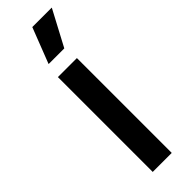

<svg xmlns="http://www.w3.org/2000/svg" viewBox="-237 -692 700 700"><g transform="rotate(-45 113.0 -342.0)"><path d="M63.5 0V-489H161.5V0ZM126.5 -684H226.5V-683L154 -546.5H73.5V-547.5Z"/></g></svg>

Font: Anek Bangla Medium Medium
Style: Regular
Weight: 500
Version: Version 1.003